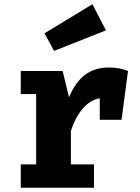

<svg xmlns="http://www.w3.org/2000/svg" viewBox="-20 -876 655 896"><path d="M76.9 0V-108.7H148.7V-436.9H76.9V-544.6H272.3L302.1 -422.1Q331.3 -492.3 376.7 -526.7Q422.1 -561 487.7 -561Q515.4 -561 536.9 -556.7Q558.5 -552.3 577.4 -544.6L547.2 -316.9H445.6V-417.4Q399.5 -409.2 364.6 -367.4Q329.7 -325.6 310.8 -264.6V-108.7H418.5V0ZM411.3 -856.4 474.4 -734.4 232.3 -638.5 187.7 -720.5Z"/></svg>

Font: Fira Code
Style: Bold
Weight: 700
Monospace: yes
Designer: Carrois Corporate, Edenspiekermann AG, Nikita Prokopov
Foundry: Carrois Corporate, Edenspiekermann AG, Nikita Prokopov
Version: Version 6.000; ttfautohint (v1.8.2) -l 8 -r 50 -G 200 -x 14 